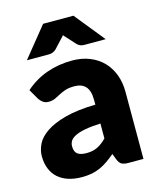

<svg xmlns="http://www.w3.org/2000/svg" viewBox="-111 -807 740 894"><g transform="rotate(-15 259.0 -360.0)"><path d="M41 -446.5Q88 -488 145.2 -508.2Q202.5 -528.5 268 -528.5Q315 -528.5 352.8 -513.2Q390.5 -498 416.8 -470.8Q443 -443.5 457 -406Q471 -368.5 471 -324V0H400Q378 0 366.8 -6Q355.5 -12 348 -31L337 -59.5Q317.5 -43 299.5 -30.5Q281.5 -18 262.2 -9.2Q243 -0.5 221.2 3.8Q199.5 8 173 8Q137.5 8 108.5 -1.2Q79.5 -10.5 59.2 -28.5Q39 -46.5 28 -73.2Q17 -100 17 -135Q17 -163 31 -191.8Q45 -220.5 79.5 -244.2Q114 -268 172.5 -284Q231 -300 320 -302V-324Q320 -369.5 301.2 -389.8Q282.5 -410 248 -410Q220.5 -410 203 -404Q185.5 -398 171.8 -390.5Q158 -383 145 -377Q132 -371 114 -371Q98 -371 87 -379Q76 -387 69 -398ZM320 -211Q273.5 -209 243.5 -203Q213.5 -197 196 -188Q178.5 -179 171.8 -167.5Q165 -156 165 -142.5Q165 -116 179.5 -105.2Q194 -94.5 222 -94.5Q252 -94.5 274.5 -105Q297 -115.5 320 -139ZM445.5 -584H342.5Q333.5 -584 325 -586.8Q316.5 -589.5 308 -598L270.5 -639.5Q267.5 -642.5 264.2 -646Q261 -649.5 258 -653.5Q255 -649.5 251.8 -646Q248.5 -642.5 245.5 -639.5L207 -598Q199.5 -591 190.5 -587.5Q181.5 -584 172.5 -584H65.5L182.5 -728.5H328.5Z"/></g></svg>

Font: Lato
Style: Regular
Weight: 900
Designer: Lukasz Dziedzic with Adam Twardoch and Botio Nikoltchev
Foundry: tyPoland Lukasz Dziedzic
Version: Version 2.010; 2014-09-01; http://www.latofonts.com/; ttfaut